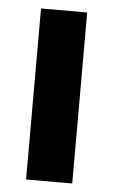

<svg xmlns="http://www.w3.org/2000/svg" viewBox="-45 -571 355 603"><g transform="rotate(5 133.0 -269.5)"><path d="M60.1 0V-539.1H205.6V0Z"/></g></svg>

Font: Inter 18pt
Style: Bold
Weight: 700
Designer: Rasmus Andersson
Foundry: rsms
Version: Version 4.001;git-66647c0bb